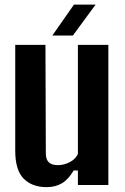

<svg xmlns="http://www.w3.org/2000/svg" viewBox="-20 -792 534 822"><path d="M179.5 9.2Q117.4 9.2 81.3 -27.2Q45.2 -63.6 45.2 -147V-600H174.6L176.2 -136.1Q176.2 -109.7 188.6 -97.4Q201 -85 228.4 -85Q254.1 -85 278.9 -98Q303.6 -110.9 313.5 -132.8V-600H443.9V0H313.5V-62.2H295.3Q273 -24 245.1 -7.4Q217.3 9.2 179.5 9.2ZM204.1 -640 296.6 -772.3H389.3L292.1 -640Z"/></svg>

Font: Big Shoulders Thin
Style: Regular
Weight: 100
Version: Version 2.002